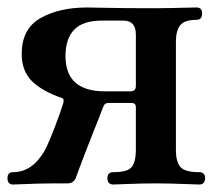

<svg xmlns="http://www.w3.org/2000/svg" viewBox="-20 -493 598 513"><path d="M15 0Q0 0 0 -17Q0 -33 15 -33Q66 -33 99 -90Q104 -99 111.5 -116.5Q119 -134 127 -155Q135 -176 141 -193Q147 -210 149 -217Q152 -229 146 -231Q93 -249 65.5 -276Q38 -303 38 -349Q38 -416 88 -444.5Q138 -473 213 -473Q227 -473 270 -472Q313 -471 396 -471Q414 -471 436.5 -471.5Q459 -472 478.5 -472.5Q498 -473 505 -473Q520 -473 520 -457Q520 -440 505 -440Q473 -440 461.5 -425.5Q450 -411 450 -381V-92Q450 -62 461.5 -47.5Q473 -33 512 -33Q528 -33 528 -17Q528 0 512 0Q505 0 483.5 -1Q462 -2 437.5 -2.5Q413 -3 395 -3Q378 -3 354 -2.5Q330 -2 310 -1Q290 0 283 0Q267 0 267 -17Q267 -33 283 -33Q322 -33 332.5 -47.5Q343 -62 343 -92V-207Q343 -218 331 -218H272Q264 -218 261 -215.5Q258 -213 256 -208Q254 -202 246 -182Q238 -162 227.5 -135.5Q217 -109 207 -83Q197 -57 190 -38Q183 -19 182 -16Q175 -3 160 -3H125Q108 -3 85 -2.5Q62 -2 42.5 -1Q23 0 15 0ZM260 -249H328Q343 -249 343 -263V-401Q343 -438 309 -438H253Q202 -438 178.5 -414Q155 -390 155 -343Q155 -249 260 -249Z"/></svg>

Font: Zen Antique
Style: Regular
Weight: 400
Designer: Yoshimichi Ohira
Foundry: Positype
Version: Version 1.001